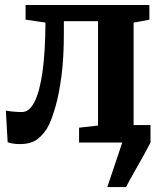

<svg xmlns="http://www.w3.org/2000/svg" viewBox="-20 -576 663 776"><path d="M413.7 180 474.2 0 467.3 -70.5H588.3V0Q573.5 28.9 554.9 62Q536.2 95.1 518.7 126.1Q501.1 157 489.6 180ZM59.9 6.4Q44.8 6.4 32.1 4.2Q19.4 2 10.9 -1.1L3.7 -129Q14.2 -126.6 33.2 -124.9Q52.3 -123.2 68.6 -123.2Q98.7 -123.2 119.6 -164.6Q140.6 -206.1 151.9 -286.6Q163.2 -367.1 163.7 -484.8L83.4 -496.6V-555.7H583.7V-496.3L520 -484.6V-68.6L585.7 -59.9V0H299.6V-59.9L376.2 -68.6V-490.2H238.1V-442Q238.1 -342 228.5 -269.3Q218.8 -196.7 205.1 -148.2Q191.3 -99.7 178.2 -72.2Q162 -38.6 134.7 -16.1Q107.4 6.4 59.9 6.4Z"/></svg>

Font: Merriweather Light
Style: Regular
Weight: 300
Designer: Eben Sorkin
Foundry: Eben Sorkin
Version: Version 2.100